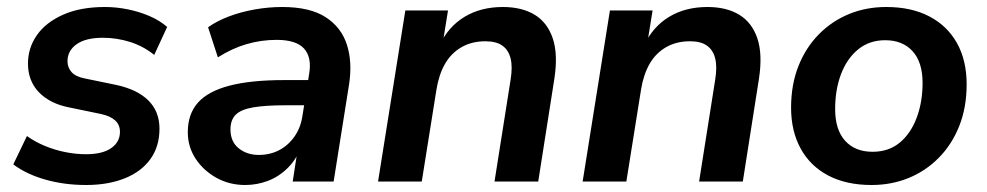

<svg xmlns="http://www.w3.org/2000/svg" viewBox="-20 -519 2821 549"><path d="M226 10Q164 10 109.5 -5.5Q55 -21 18 -49L57 -130Q81 -113 109 -101.5Q137 -90 167 -84Q197 -78 226 -78Q273 -78 298 -95.5Q323 -113 323 -142Q323 -162 309.5 -174.5Q296 -187 269 -193L177 -212Q122 -223 91 -255.5Q60 -288 60 -337Q60 -382 85.5 -418.5Q111 -455 160.5 -477Q210 -499 280 -499Q312 -499 344.5 -492.5Q377 -486 406.5 -473.5Q436 -461 458 -442L421 -362Q390 -387 352 -399Q314 -411 274 -411Q225 -411 199 -392.5Q173 -374 173 -344Q173 -326 184.5 -313Q196 -300 221 -295L313 -276Q373 -263 404.5 -231.5Q436 -200 436 -151Q436 -100 410 -64Q384 -28 336.5 -9Q289 10 226 10Z M681 10Q636 10 599 -10.5Q562 -31 539.5 -65Q517 -99 517 -141Q517 -193 546 -225.5Q575 -258 636 -274Q697 -290 792 -290H872L861 -218H798Q739 -218 704 -212Q669 -206 654 -191Q639 -176 639 -149Q639 -114 662.5 -95Q686 -76 720 -76Q752 -76 778 -89.5Q804 -103 822 -128.5Q840 -154 845 -189L864 -308Q872 -355 849.5 -380Q827 -405 771 -405Q727 -405 685.5 -393Q644 -381 603 -355L575 -441Q600 -459 634.5 -472Q669 -485 708.5 -492Q748 -499 787 -499Q866 -499 911 -470Q956 -441 972 -391Q988 -341 978 -277L934 0H817L833 -104H843Q829 -65 803.5 -39.5Q778 -14 746.5 -2Q715 10 681 10Z M1061 0 1139 -489H1261L1245 -390H1237Q1262 -443 1308.5 -471Q1355 -499 1418 -499Q1472 -499 1508.5 -477Q1545 -455 1560.5 -409.5Q1576 -364 1565 -293L1519 0H1394L1440 -291Q1446 -328 1440 -352Q1434 -376 1416.5 -388.5Q1399 -401 1368 -401Q1329 -401 1299.5 -384Q1270 -367 1252.5 -336.5Q1235 -306 1228 -263L1186 0Z M1646 0 1724 -489H1846L1830 -390H1822Q1847 -443 1893.5 -471Q1940 -499 2003 -499Q2057 -499 2093.5 -477Q2130 -455 2145.5 -409.5Q2161 -364 2150 -293L2104 0H1979L2025 -291Q2031 -328 2025 -352Q2019 -376 2001.5 -388.5Q1984 -401 1953 -401Q1914 -401 1884.5 -384Q1855 -367 1837.5 -336.5Q1820 -306 1813 -263L1771 0Z M2472 10Q2400 10 2348.5 -17Q2297 -44 2269.5 -94Q2242 -144 2242 -211Q2242 -277 2263 -330Q2284 -383 2321.5 -421Q2359 -459 2408 -479Q2457 -499 2514 -499Q2586 -499 2637.5 -472Q2689 -445 2716.5 -395.5Q2744 -346 2744 -278Q2744 -212 2723 -159Q2702 -106 2664.5 -68Q2627 -30 2578 -10Q2529 10 2472 10ZM2475 -85Q2521 -85 2552.5 -111Q2584 -137 2601 -182Q2618 -227 2618 -282Q2618 -341 2589.5 -372.5Q2561 -404 2511 -404Q2466 -404 2434 -378Q2402 -352 2385 -307.5Q2368 -263 2368 -207Q2368 -148 2396.5 -116.5Q2425 -85 2475 -85Z"/></svg>

Font: Nunito Sans 12pt
Style: Bold Italic
Weight: 700
Italic angle: -9°
Designer: Vernon Adams
Foundry: Vernon Adams
Version: Version 3.101;gftools[0.9.27]